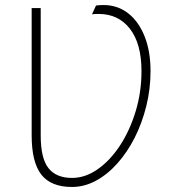

<svg xmlns="http://www.w3.org/2000/svg" viewBox="-20 -732 704 764"><path d="M266.5 12Q182.5 12 144.2 -37.5Q106 -87 106 -193V-700H142V-193Q142 -101.5 173 -62.8Q204 -24 266.5 -24Q319.5 -24 369 -58.8Q418.5 -93.5 457.8 -153.5Q497 -213.5 520 -289.8Q543 -366 543 -449Q543 -558 497.2 -617.2Q451.5 -676.5 372.5 -676.5Q363 -676.5 357.2 -676.2Q351.5 -676 346 -675L362 -710Q376.5 -712 391.5 -712Q447.5 -712 489.5 -679.5Q531.5 -647 555.2 -587.8Q579 -528.5 579 -449Q579 -378 562.2 -310.2Q545.5 -242.5 516 -184.2Q486.5 -126 447 -81.8Q407.5 -37.5 361.5 -12.8Q315.5 12 266.5 12Z"/></svg>

Font: Overpass Thin
Style: Regular
Weight: 250
Designer: Delve Withrington, Dave Bailey, Thomas Jockin
Foundry: Delve Fonts LLC
Version: Version 4.000